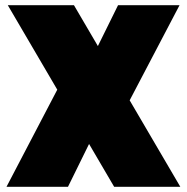

<svg xmlns="http://www.w3.org/2000/svg" viewBox="-20 -720 720 740"><path d="M10 -700H265L675 0H420ZM211 -394 397 -315 242 0H5ZM281 -388 435 -700H672L467 -309Z"/></svg>

Font: Pathway Extreme Condensed Black
Style: Regular
Weight: 900
Width: 3
Version: Version 1.001;gftools[0.9.26]